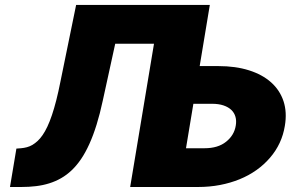

<svg xmlns="http://www.w3.org/2000/svg" viewBox="-20 -747 1195 767"><path d="M19.9 0 45.5 -153.4 63.9 -154.8Q76 -155.9 87.4 -158.9Q98.7 -161.9 109.4 -168.1Q120 -174.4 130.3 -183.9Q140.6 -193.5 150.2 -207.4Q159.8 -221.2 169.2 -241.1Q178.6 -261 187.5 -287.3Q196.4 -313.6 204.9 -346.9Q213.4 -380.3 221.6 -421.9L284.1 -727.3H818.2L777.7 -483H852.3Q921.2 -483 974.6 -466.1Q1028.1 -449.2 1063 -418Q1098 -386.7 1112.6 -342.7Q1127.1 -298.7 1117.9 -244.3Q1106.2 -171.9 1058.6 -116.8Q1034.8 -89.1 1004.3 -67.5Q973.7 -45.8 937.1 -30.9Q900.6 -16 858.8 -8Q817.1 0 771.3 0H500L595.2 -572.4H440.3L390.6 -345.2Q379.3 -292.3 365.9 -249.3Q352.6 -206.3 337 -171.9Q321.4 -137.4 303.8 -111.5Q286.2 -85.6 266.3 -66.8Q246.4 -47.9 224.1 -35.2Q201.7 -22.4 176.7 -14.6Q151.6 -6.7 123.9 -3.4Q96.2 0 65.3 0ZM723 -154.8H796.9Q850.9 -154.8 883.2 -180.8Q915.8 -206.7 921.9 -245.7Q925.1 -264.6 920.6 -280.4Q916.2 -296.2 904.3 -307.7Q892.4 -319.2 873 -325.8Q853.7 -332.4 826.7 -332.4H752.5Z"/></svg>

Font: Inter P Black
Style: Italic
Weight: 900
Italic angle: -9.40001°
Designer: Rasmus Andersson
Foundry: rsms
Version: Version 3.018;git-588b23468